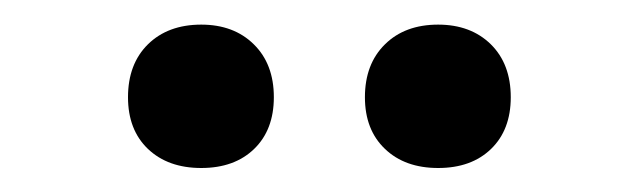

<svg xmlns="http://www.w3.org/2000/svg" viewBox="-20 -789 519 156"><path d="M84 -710Q84 -737 100.2 -753Q116.5 -769 143.5 -769Q170 -769 186.2 -753Q202.5 -737 202.5 -710Q202.5 -683.5 186.5 -668Q170.5 -652.5 143.5 -652.5Q116.5 -652.5 100.2 -668Q84 -683.5 84 -710ZM276.5 -710Q276.5 -737 292.8 -753Q309 -769 336 -769Q362.5 -769 378.8 -753Q395 -737 395 -710Q395 -683.5 379 -668Q363 -652.5 336 -652.5Q309 -652.5 292.8 -668Q276.5 -683.5 276.5 -710Z"/></svg>

Font: Encode Sans Condensed Medium
Style: Regular
Weight: 500
Width: 3
Designer: Multiple Designers
Foundry: Impallari Type
Version: Version 2.000